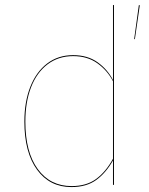

<svg xmlns="http://www.w3.org/2000/svg" viewBox="-20 -751 607 780"><path d="M443 -730V0H439V-99Q410 -48 370.5 -19.5Q331 9 270 9Q182 9 130.5 -61.5Q79 -132 79 -257Q79 -337 103 -398Q127 -459 171.5 -493Q216 -527 277 -527Q336 -527 376.5 -498Q417 -469 439 -426V-731ZM439 -106V-421Q416 -465 375.5 -494Q335 -523 277 -523Q217 -523 173 -489.5Q129 -456 106 -396Q83 -336 83 -257Q83 -133 133.5 -64Q184 5 271 5Q331 5 370.5 -24Q410 -53 439 -106ZM548 -730H544L525 -592H528Z"/></svg>

Font: FiraGO Four
Style: Regular
Weight: 100
Designer: bBox Type
Foundry: bBox Type GmbH
Version: Version 1.001